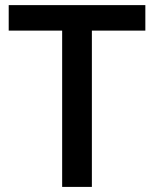

<svg xmlns="http://www.w3.org/2000/svg" viewBox="-20 -734 606 754"><path d="M340.8 0H224.1V-613.8H14.2V-713.9H550.8V-613.8H340.8Z"/></svg>

Font: OpenSans-Semibold
Style: Regular
Weight: 600
Foundry: Ascender Corporation
Version: Version 1.10